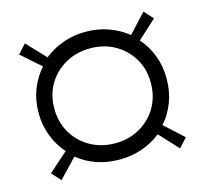

<svg xmlns="http://www.w3.org/2000/svg" viewBox="-80 -634 728 682"><g transform="rotate(-15 284.0 -293.5)"><path d="M285 -59Q240 -59 201 -72.5Q162 -86 132 -111L66 -42L36 -75L107 -138Q80 -168 64.5 -208Q49 -248 49 -294Q49 -340 64.5 -379.5Q80 -419 107 -449L36 -512L66 -545L131 -476Q162 -501 201 -515Q240 -529 285 -529Q329 -529 368 -515Q407 -501 438 -476L502 -545L532 -512L463 -449Q490 -419 505 -379.5Q520 -340 520 -294Q520 -248 505 -208Q490 -168 463 -138L532 -75L502 -42L438 -111Q407 -86 368 -72.5Q329 -59 285 -59ZM107 -294Q107 -244 130 -204.5Q153 -165 193.5 -142Q234 -119 285 -119Q336 -119 376 -142Q416 -165 439 -204.5Q462 -244 462 -294Q462 -344 439 -383Q416 -422 376 -445Q336 -468 285 -468Q234 -468 193.5 -445Q153 -422 130 -383Q107 -344 107 -294Z"/></g></svg>

Font: Rokkitt SemiBold
Style: Regular
Weight: 400
Version: Version 3.103